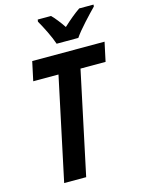

<svg xmlns="http://www.w3.org/2000/svg" viewBox="-136 -1010 801 1087"><g transform="rotate(-15 264.5 -466.5)"><path d="M391 -773Q412 -804 454 -850Q496 -896 522 -922L523 -933H439Q395 -903 339 -851Q323 -875 305.5 -897Q288 -919 274 -933H196L194 -921Q211 -892 232 -849Q253 -806 264 -773ZM230 0 358 -602H505L529 -714H105L81 -602H229L101 0Z"/></g></svg>

Font: Noto Sans UI SemiCondensed
Style: Bold Italic
Weight: 700
Width: 4
Designer: Monotype Design Team
Foundry: Monotype Imaging Inc.
Version: 1.001